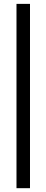

<svg xmlns="http://www.w3.org/2000/svg" viewBox="-20 -860 241 1000"><path d="M65.9 120.1V-839.8H136.2V120.1Z"/></svg>

Font: Cooper Hewitt
Style: Book
Weight: 705
Designer: Village Type and Design LLC
Foundry: Cooper Hewitt Smithsonian Design Museum
Version: 1.000